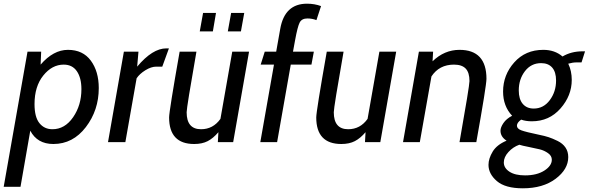

<svg xmlns="http://www.w3.org/2000/svg" viewBox="-53 -770 3189 1040"><path d="M236 10Q149 10 111 -62L58 242H-33L96 -490H170L167 -420Q236 -500 315 -500Q396 -500 439 -441.5Q482 -383 482 -293Q482 -173 412 -81.5Q342 10 236 10ZM292 -420Q229 -420 181.5 -361Q134 -302 134 -206Q134 -136 160.5 -103Q187 -70 231 -70Q298 -70 343 -135Q388 -200 388 -287Q388 -348 363.5 -384Q339 -420 292 -420Z M862 -508 826 -409H793Q766 -409 734.5 -389.5Q703 -370 687 -346L626 0H532L618 -490H697L690 -409Q773 -508 848 -508Z M1210 0H1127L1130 -54Q1102 -21 1072 -5.5Q1042 10 999 10Q863 10 863 -134Q863 -167 920 -490H1011Q958 -188 958 -162Q958 -70 1036 -70Q1101 -70 1141 -126L1205 -490H1296ZM1252 -600H1181L1199 -700H1270ZM1100 -600H1029L1047 -700H1117Z M1634 -420H1522L1448 0H1357L1431 -420H1359L1381 -490H1443L1465 -614Q1489 -750 1610 -750Q1651 -750 1686 -737L1661 -661Q1638 -670 1612 -670Q1582 -670 1570.5 -648.5Q1559 -627 1545 -550L1534 -490H1647Z M2007 0H1924L1927 -54Q1899 -21 1869 -5.5Q1839 10 1796 10Q1660 10 1660 -134Q1660 -167 1717 -490H1808Q1755 -188 1755 -162Q1755 -70 1833 -70Q1898 -70 1938 -126L2002 -490H2093Z M2527 0H2436Q2490 -305 2490 -331Q2490 -377 2469.5 -398.5Q2449 -420 2406 -420Q2326 -420 2284 -356L2221 0H2130L2216 -490H2293L2290 -438Q2354 -500 2436 -500Q2582 -500 2582 -343Q2582 -307 2527 0Z M2779 250Q2684 250 2638.5 211Q2593 172 2593 123Q2593 89 2615.5 51.5Q2638 14 2691 -8Q2658 -29 2658 -62Q2658 -80 2674 -103.5Q2690 -127 2721 -143Q2672 -195 2672 -274Q2672 -364 2732.5 -432Q2793 -500 2890 -500Q2952 -500 2994 -464Q3041 -492 3102 -492H3116L3097 -432H3070Q3049 -432 3025 -425Q3044 -386 3044 -337Q3044 -252 2983 -182.5Q2922 -113 2828 -113Q2795 -113 2770 -122Q2747 -106 2747 -89Q2747 -73 2771 -64Q2795 -55 2867 -40Q2897 -34 2918.5 -27Q2940 -20 2967.5 -6.5Q2995 7 3010 29Q3025 51 3025 81Q3025 147 2956.5 198.5Q2888 250 2779 250ZM2878 -428Q2824 -428 2790.5 -384.5Q2757 -341 2757 -280Q2757 -233 2778.5 -207.5Q2800 -182 2838 -182Q2891 -182 2925 -227.5Q2959 -273 2959 -334Q2959 -380 2938 -404Q2917 -428 2878 -428ZM2936 95Q2936 74 2915.5 59.5Q2895 45 2871 39Q2847 33 2811 26Q2775 19 2760 14Q2726 26 2701 53.5Q2676 81 2676 110Q2676 140 2706.5 160Q2737 180 2791 180Q2855 180 2895.5 154Q2936 128 2936 95Z"/></svg>

Font: Cabin
Style: Italic
Weight: 400
Designer: Pablo Impallari
Foundry: Pablo Impallari. www.impallari.com Igino Marini. www.ikern.com
Version: Version 1.005